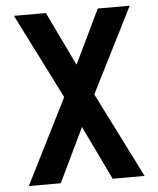

<svg xmlns="http://www.w3.org/2000/svg" viewBox="-53 -575 681 826"><g transform="rotate(-5 288.0 -162.5)"><path d="M38 205H176L288 -28L400 205H538L353 -163L538 -530H400L288 -297L176 -530H38L223 -163Z"/></g></svg>

Font: Iosevka Sparkle
Style: Bold
Weight: 700
Designer: Belleve Invis
Foundry: Belleve Invis
Version: Version 4.5.0; ttfautohint (v1.8.3)